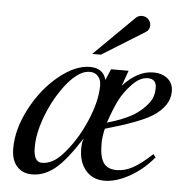

<svg xmlns="http://www.w3.org/2000/svg" viewBox="-50 -713 767 774"><g transform="rotate(5 333.5 -326.5)"><path d="M307 -494 469 -654Q479 -664 494 -664Q509 -664 519.5 -653.5Q530 -643 530 -628Q530 -610 513 -600L342 -494ZM459 -439 437 -377Q496 -441 559 -441Q596 -441 618 -422Q640 -403 640 -371Q640 -313 574 -270Q522 -237 384 -198Q376 -164 376 -138Q376 -83 392.5 -59.5Q409 -36 446 -36Q478 -36 510.5 -53.5Q543 -71 588 -113L598 -101Q556 -50 501.5 -19.5Q447 11 400 11Q353 11 324.5 -22Q296 -55 296 -111Q296 -131 302 -151Q243 -59 199.5 -24Q156 11 107 11Q69 11 46 -14.5Q23 -40 23 -87Q23 -166 67.5 -250Q112 -334 178 -387.5Q244 -441 303 -441Q357 -441 369 -394L388 -439ZM539 -416Q506 -416 474 -381Q446 -351 429 -319Q412 -287 390 -223Q458 -243 494.5 -265Q531 -287 556 -320Q574 -344 574 -380Q574 -416 539 -416ZM350 -370Q350 -393 337.5 -407Q325 -421 305 -421Q252 -422 192 -335Q155 -281 132 -217Q109 -153 109 -99Q109 -39 143 -39Q185 -39 223 -80Q277 -138 313.5 -221.5Q350 -305 350 -370Z"/></g></svg>

Font: STIX MathJax Latin
Style: Italic
Weight: 400
Italic angle: -16.33°
Designer: MicroPress Inc., with final additions and corrections provided by Coen Hoffman, Elsevier (retired)
Version: Version 1.1.1